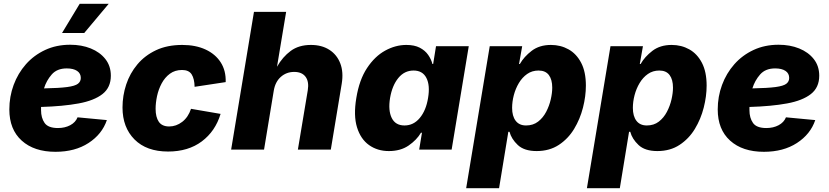

<svg xmlns="http://www.w3.org/2000/svg" viewBox="-20 -790 4377 1014"><path d="M272.9 11.7Q160.2 11.7 94.7 -47.4Q29.3 -106.4 29.3 -211.9Q29.3 -279.8 52 -341.3Q74.7 -402.8 116.9 -450.7Q159.2 -498.5 218.5 -526.1Q277.8 -553.7 350.6 -553.7Q410.6 -553.7 459.2 -534.2Q507.8 -514.6 536.6 -478Q565.4 -441.4 565.4 -390.1Q565.4 -328.1 521.5 -293.5Q477.5 -258.8 395.3 -243.7Q313 -228.5 196.8 -225.1Q196.8 -216.3 196.8 -208Q196.8 -167.5 215.6 -140.6Q234.4 -113.8 286.1 -113.8Q322.8 -113.8 350.8 -128.7Q378.9 -143.6 389.6 -170.4L544.4 -155.8Q519 -81.1 447.5 -34.7Q376 11.7 272.9 11.7ZM212.4 -323.2Q293 -324.7 334.7 -330.3Q376.5 -335.9 391.6 -347.7Q406.7 -359.4 406.7 -378.4Q406.7 -402.3 387.2 -415.5Q367.7 -428.7 332.5 -428.7Q281.2 -428.7 253.2 -396.7Q225.1 -364.7 212.4 -323.2ZM307.6 -615.7 400.9 -770H554.2L424.8 -615.7Z M867.7 10.3Q753.9 10.3 690.4 -53.5Q627 -117.2 627 -222.2Q627 -284.7 646.5 -343.8Q666 -402.8 705.6 -450Q745.1 -497.1 804.2 -524.9Q863.3 -552.7 942.4 -552.7Q1013.2 -552.7 1065.4 -528.6Q1117.7 -504.4 1145.8 -460.4Q1173.8 -416.5 1171.9 -356.4L1007.8 -331.5Q1006.8 -374 992.2 -397.2Q977.5 -420.4 941.4 -420.4Q903.8 -420.4 877.2 -400.6Q850.6 -380.9 833.7 -349.4Q816.9 -317.9 809.3 -282.2Q801.8 -246.6 801.8 -215.3Q801.8 -171.4 818.8 -146.7Q835.9 -122.1 873.5 -122.1Q910.6 -122.1 942.4 -146.5Q974.1 -170.9 988.8 -215.3L1145 -188.5Q1117.2 -96.7 1045.7 -43.2Q974.1 10.3 867.7 10.3Z M1425.8 -311 1374.5 0H1200.7L1321.3 -727.5H1491.2L1442.9 -437.5Q1472.7 -489.7 1515.4 -521.2Q1558.1 -552.7 1622.1 -552.7Q1679.2 -552.7 1719.2 -527.1Q1759.3 -501.5 1777.1 -455.3Q1794.9 -409.2 1784.7 -347.7L1727.1 0H1553.2L1605.5 -313.5Q1612.8 -358.9 1593.8 -384.5Q1574.7 -410.2 1533.7 -410.2Q1492.7 -410.2 1463.1 -384Q1433.6 -357.9 1425.8 -311Z M2033.7 7.8Q1973.6 7.8 1929.2 -23.7Q1884.8 -55.2 1865.5 -117.4Q1846.2 -179.7 1861.8 -272.5Q1877.4 -368.7 1918.5 -430.7Q1959.5 -492.7 2014.2 -522.7Q2068.8 -552.7 2126 -552.7Q2168.5 -552.7 2196.8 -538.1Q2225.1 -523.4 2241.2 -500.2Q2257.3 -477.1 2263.7 -452.1H2267.6L2282.7 -545.9H2455.6L2365.2 0H2193.8L2208.5 -88.9H2203.1Q2180.7 -50.8 2138.2 -21.5Q2095.7 7.8 2033.7 7.8ZM2116.2 -127.4Q2164.1 -127.4 2197 -167Q2230 -206.5 2240.7 -272.5Q2252 -339.4 2231.9 -378.4Q2211.9 -417.5 2164.1 -417.5Q2115.7 -417.5 2083.5 -377.9Q2051.3 -338.4 2040 -272.5Q2029.3 -206.5 2048.8 -167Q2068.4 -127.4 2116.2 -127.4Z M2441.9 204.1 2566.4 -545.9H2737.8L2721.2 -452.1H2725.6Q2747.1 -490.2 2787.8 -521.5Q2828.6 -552.7 2889.6 -552.7Q2940.9 -552.7 2982.7 -529.3Q3024.4 -505.9 3049.3 -458.3Q3074.2 -410.6 3074.2 -337.9Q3074.2 -281.7 3058.8 -221.4Q3043.5 -161.1 3012 -109.1Q2980.5 -57.1 2931.2 -24.7Q2881.8 7.8 2814 7.8Q2748.5 7.8 2714.6 -24.2Q2680.7 -56.2 2670.9 -93.8H2664.6L2615.7 204.1ZM2758.3 -127.4Q2795.4 -127.4 2821.8 -147.7Q2848.1 -168 2864.5 -199.5Q2880.9 -231 2888.7 -265.1Q2896.5 -299.3 2896.5 -327.1Q2896.5 -369.6 2878.7 -393.6Q2860.8 -417.5 2824.2 -417.5Q2790 -417.5 2763.9 -399.2Q2737.8 -380.9 2720.2 -351.3Q2702.6 -321.8 2693.6 -287.4Q2684.6 -252.9 2684.6 -220.2Q2684.6 -176.8 2703.4 -152.1Q2722.2 -127.4 2758.3 -127.4Z M3079.6 204.1 3204.1 -545.9H3375.5L3358.9 -452.1H3363.3Q3384.8 -490.2 3425.5 -521.5Q3466.3 -552.7 3527.3 -552.7Q3578.6 -552.7 3620.4 -529.3Q3662.1 -505.9 3687 -458.3Q3711.9 -410.6 3711.9 -337.9Q3711.9 -281.7 3696.5 -221.4Q3681.2 -161.1 3649.7 -109.1Q3618.2 -57.1 3568.8 -24.7Q3519.5 7.8 3451.7 7.8Q3386.2 7.8 3352.3 -24.2Q3318.4 -56.2 3308.6 -93.8H3302.2L3253.4 204.1ZM3396 -127.4Q3433.1 -127.4 3459.5 -147.7Q3485.8 -168 3502.2 -199.5Q3518.6 -231 3526.4 -265.1Q3534.2 -299.3 3534.2 -327.1Q3534.2 -369.6 3516.4 -393.6Q3498.5 -417.5 3461.9 -417.5Q3427.7 -417.5 3401.6 -399.2Q3375.5 -380.9 3357.9 -351.3Q3340.3 -321.8 3331.3 -287.4Q3322.3 -252.9 3322.3 -220.2Q3322.3 -176.8 3341.1 -152.1Q3359.9 -127.4 3396 -127.4Z M4014.2 11.7Q3901.4 11.7 3835.9 -47.4Q3770.5 -106.4 3770.5 -211.9Q3770.5 -279.8 3793.2 -341.3Q3815.9 -402.8 3858.2 -450.7Q3900.4 -498.5 3959.7 -526.1Q4019 -553.7 4091.8 -553.7Q4151.9 -553.7 4200.4 -534.2Q4249 -514.6 4277.8 -478Q4306.6 -441.4 4306.6 -390.1Q4306.6 -328.1 4262.7 -293.5Q4218.8 -258.8 4136.5 -243.7Q4054.2 -228.5 3938 -225.1Q3938 -216.3 3938 -208Q3938 -167.5 3956.8 -140.6Q3975.6 -113.8 4027.3 -113.8Q4064 -113.8 4092 -128.7Q4120.1 -143.6 4130.9 -170.4L4285.6 -155.8Q4260.3 -81.1 4188.7 -34.7Q4117.2 11.7 4014.2 11.7ZM3953.6 -323.2Q4034.2 -324.7 4075.9 -330.3Q4117.7 -335.9 4132.8 -347.7Q4147.9 -359.4 4147.9 -378.4Q4147.9 -402.3 4128.4 -415.5Q4108.9 -428.7 4073.7 -428.7Q4022.5 -428.7 3994.4 -396.7Q3966.3 -364.7 3953.6 -323.2Z"/></svg>

Font: Inter Extra Bold
Style: Italic
Weight: 800
Italic angle: -9.39999°
Designer: Rasmus Andersson
Foundry: rsms
Version: Version 4.000;git-3c8e0fc